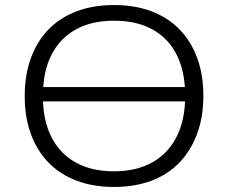

<svg xmlns="http://www.w3.org/2000/svg" viewBox="-20 -733 903 761"><path d="M121 -331V-388H756V-331ZM432 8Q350 8 284.5 -16.5Q219 -41 173 -88Q127 -135 102.5 -201.5Q78 -268 78 -352Q78 -436 102.5 -503Q127 -570 173 -617Q219 -664 284.5 -688.5Q350 -713 432 -713Q514 -713 579.5 -688.5Q645 -664 691 -617Q737 -570 761.5 -503.5Q786 -437 786 -353Q786 -269 761 -202Q736 -135 690.5 -88Q645 -41 579.5 -16.5Q514 8 432 8ZM432 -54Q520 -54 583 -89Q646 -124 680 -191Q714 -258 714 -353Q714 -449 680.5 -515.5Q647 -582 584 -616.5Q521 -651 432 -651Q343 -651 280 -616Q217 -581 183.5 -514.5Q150 -448 150 -352Q150 -257 183.5 -190.5Q217 -124 280 -89Q343 -54 432 -54Z"/></svg>

Font: Nunito Sans 10pt SemiExpanded Light
Style: Regular
Weight: 300
Width: 6
Designer: Vernon Adams
Foundry: Vernon Adams
Version: Version 3.101;gftools[0.9.27]